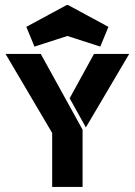

<svg xmlns="http://www.w3.org/2000/svg" viewBox="-20 -738 532 758"><path d="M84 -632 243 -718H249L408 -632L376 -554L246 -596L116 -554ZM2 -525H141L306 -226V0H186V-213ZM319 -235 255 -350 351 -525H490Z"/></svg>

Font: BroshK
Style: Medium
Weight: 500
Designer: gluk
Foundry: gluk
Version: Version 0.60